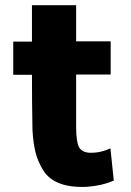

<svg xmlns="http://www.w3.org/2000/svg" viewBox="-20 -700 505 739"><path d="M418 -5Q372 15 315 19Q252 22 210 6Q168 -10 147 -43.5Q126 -77 117 -112.5Q108 -148 105 -199Q103 -303 103 -412H31V-540H103V-680H273V-541H406V-413H273V-213Q273 -158 283 -136Q293 -114 325 -112Q367 -111 405 -129Q407 -108 411.5 -67Q416 -26 418 -5Z"/></svg>

Font: Repo
Style: ExtraBold
Weight: 800
Designer: Stefan Peev
Foundry: Context Ltd
Version: Version 001.000